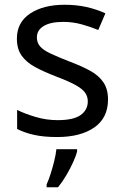

<svg xmlns="http://www.w3.org/2000/svg" viewBox="-20 -566 519 807"><path d="M434 -148Q434 -70 376 -30Q318 10 220 10Q164 10 123.5 1Q83 -8 52 -24V-104Q84 -88 129.5 -74.5Q175 -61 222 -61Q289 -61 319 -82.5Q349 -104 349 -140Q349 -160 338 -176Q327 -192 298.5 -208Q270 -224 217 -244Q165 -264 128 -284Q91 -304 71 -332Q51 -360 51 -404Q51 -472 106.5 -509Q162 -546 252 -546Q301 -546 343.5 -536.5Q386 -527 423 -510L393 -440Q359 -454 322 -464Q285 -474 246 -474Q192 -474 163.5 -456.5Q135 -439 135 -409Q135 -387 148 -371.5Q161 -356 191.5 -341.5Q222 -327 273 -307Q324 -288 360 -268Q396 -248 415 -219.5Q434 -191 434 -148ZM304 70Q300 88 287.5 115.5Q275 143 258.5 171Q242 199 224 221H176V209Q184 192 192.5 165.5Q201 139 208 110.5Q215 82 217 61H304Z"/></svg>

Font: Noto Sans Nabataean
Style: Regular
Weight: 400
Designer: Monotype Design Team
Foundry: Monotype Imaging Inc.
Version: Version 2.001; ttfautohint (v1.8.4.7-5d5b)